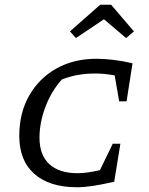

<svg xmlns="http://www.w3.org/2000/svg" viewBox="-20 -779 627 807"><path d="M303 8Q188 8 124.5 -48Q61 -104 61 -208Q61 -304 102.5 -377Q144 -450 217 -491Q290 -532 386 -532Q417 -532 455.5 -527.5Q494 -523 537 -513L512 -353H481L462 -462Q421 -470 378 -470Q344 -470 310.5 -464.5Q277 -459 240 -445Q196 -396 171 -330Q146 -264 146 -200Q146 -127 187.5 -89Q229 -51 306 -51Q346 -51 400 -64L454 -175H486L460 -15Q406 -3 370 2.5Q334 8 303 8ZM447 -759 543 -647 510 -619 417 -698 299 -619 274 -647 401 -759Z"/></svg>

Font: Piazzolla SC
Style: Italic
Weight: 400
Italic angle: -11.3°
Designer: Juan Pablo del Peral
Foundry: Huerta Tipografica
Version: Version 1.330